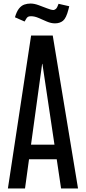

<svg xmlns="http://www.w3.org/2000/svg" viewBox="-20 -1059 483 1079"><path d="M24.4 0H120.6L143.1 -164.1H298.8L323.2 0H418.5L276.4 -859.4H154.8ZM154.3 -246.1 216.8 -700.2H218.3L286.1 -246.1ZM288.6 -927.7C307.1 -927.7 322.3 -932.6 334.2 -942.4C346.1 -952.1 356.3 -973.3 364.7 -1005.9L369.1 -1023.9L309.1 -1037.6C303.9 -1022.9 299.2 -1013.7 294.9 -1009.8C290.7 -1005.9 286.3 -1003.6 281.7 -1002.9H279.8C271.6 -1002.9 260 -1005.9 244.9 -1012C229.7 -1018 213.8 -1024 197 -1030C180.3 -1036.1 165.2 -1039.1 151.9 -1039.1C139.5 -1039.1 127.8 -1037.2 116.9 -1033.4C106 -1029.7 96.1 -1022.4 87.2 -1011.5C78.2 -1000.6 70.5 -984 64 -961.9L118.2 -938C122.7 -946.5 126.7 -953 130.1 -957.8C133.5 -962.5 137.9 -965.5 143.1 -966.8C145.3 -967.4 149.1 -967.8 154.3 -967.8C168 -967.8 182.4 -964.4 197.5 -957.8C212.6 -951.1 228 -944.4 243.7 -937.7C259.3 -931.1 274.3 -927.7 288.6 -927.7Z"/></svg>

Font: Antonio
Style: Regular
Weight: 400
Designer: Vernon Adams
Foundry: Vernon Adams
Version: Version 1.002